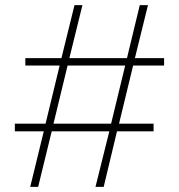

<svg xmlns="http://www.w3.org/2000/svg" viewBox="-20 -730 699 750"><path d="M621 -474H500L445 -247H580V-217H437L385 0H353L407 -217H182L129 0H98L151 -217H38V-247H158L213 -474H79V-503H220L271 -710H302L251 -503H476L526 -710H558L507 -503H621ZM414 -247 469 -474H244L189 -247Z"/></svg>

Font: Raleway-v4020 ExtraLight
Style: Regular
Weight: 275
Designer: Matt McInerney, Pablo Impallari, Rodrigo Fuenzalida
Foundry: Matt McInerney, Pablo Impallari, Rodrigo Fuenzalida
Version: Version 4.020;PS 004.020;hotconv 1.0.88;makeotf.lib2.5.64775